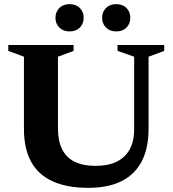

<svg xmlns="http://www.w3.org/2000/svg" viewBox="-20 -893 832 926"><path d="M627 -270V-619.5L547 -647.5V-676H772V-647.5L696.5 -619.5V-271.5Q696.5 -177.5 663 -114Q629.5 -50.5 565 -18.8Q500.5 13 406 13Q304.5 13 235 -18Q165.5 -49 130.5 -112.2Q95.5 -175.5 95.5 -271V-619.5L20 -647.5V-676H335V-647.5L259.5 -619.5V-273Q259.5 -213 279.8 -172.8Q300 -132.5 340.5 -112.8Q381 -93 441.5 -93Q501 -93 542.2 -113Q583.5 -133 605.2 -172.2Q627 -211.5 627 -270ZM315.5 -741.5Q284.5 -741.5 266 -760.2Q247.5 -779 247.5 -807Q247.5 -835.5 266 -854.2Q284.5 -873 315.5 -873Q347 -873 365.2 -854.2Q383.5 -835.5 383.5 -807Q383.5 -779 365.2 -760.2Q347 -741.5 315.5 -741.5ZM540.5 -741.5Q509.5 -741.5 491 -760.2Q472.5 -779 472.5 -807Q472.5 -835.5 491 -854.2Q509.5 -873 540.5 -873Q572 -873 590.2 -854.2Q608.5 -835.5 608.5 -807Q608.5 -779 590.2 -760.2Q572 -741.5 540.5 -741.5Z"/></svg>

Font: Newsreader 16pt 16pt
Style: Bold
Weight: 700
Version: Version 1.003